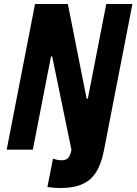

<svg xmlns="http://www.w3.org/2000/svg" viewBox="-20 -750 684 962"><path d="M501.5 0 643.5 -730H512.5L420 -255.5H414L320 -730H155.5L13.5 0H144.5L235.5 -467H241.5L338 1C330 40.5 317.5 53 288.5 53C275.5 53 262 50.5 245.5 45L217.5 187C240 190.5 258.5 192 281 192C416 192 475 137.5 501.5 0Z"/></svg>

Font: Monaspace Neon ExtraBold
Style: Italic
Weight: 800
Italic angle: -11°
Designer: Riley Cran & the Lettermatic Team
Foundry: Lettermatic
Version: Version 1.200 (Monaspace Neon)